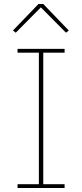

<svg xmlns="http://www.w3.org/2000/svg" viewBox="-20 -943 412 963"><path d="M173 -923H197L325 -790L311 -779L185 -906L59 -779L45 -790ZM304 0H68V-19H175V-679H68V-698H304V-679H197V-19H304Z"/></svg>

Font: IBM Plex Sans Thin
Style: Regular
Weight: 100
Designer: Mike Abbink, Paul van der Laan, Pieter van Rosmalen
Foundry: Bold Monday
Version: Version 3.0